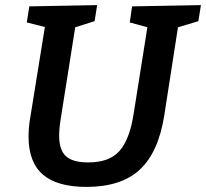

<svg xmlns="http://www.w3.org/2000/svg" viewBox="-20 -722 808 753"><path d="M768 -702 758 -639 678 -615 624 -268Q601 -124 528 -56.5Q455 11 319 11Q204 11 148 -37.5Q92 -86 92 -186Q92 -224 99 -263L156 -616L85 -634L95 -697L361 -702L351 -639L275 -615L218 -255Q212 -218 212 -189Q212 -134 238.5 -109.5Q265 -85 326 -85Q410 -85 449.5 -131Q489 -177 504 -275L558 -615L489 -634L498 -697Z"/></svg>

Font: Bitter Pro SemiBold
Style: Italic
Weight: 600
Italic angle: -9°
Designer: Sol Matas, and Bitter project Authors
Foundry: Sol Matas
Version: Version 1.010